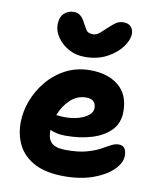

<svg xmlns="http://www.w3.org/2000/svg" viewBox="-88 -853 775 932"><g transform="rotate(10 300.0 -387.0)"><path d="M291 10Q204 10 148 -18.5Q92 -47 65.5 -96.5Q39 -146 39 -210Q39 -264 59.5 -318.5Q80 -373 118 -418.5Q156 -464 209.5 -491.5Q263 -519 329 -519Q415 -519 468 -476Q521 -433 521 -349Q521 -292 486 -256Q451 -220 393 -202.5Q335 -185 265 -185Q241 -185 221.5 -189Q202 -193 188 -201Q188 -195 188 -190Q188 -154 208.5 -135.5Q229 -117 280 -117Q338 -117 377 -127.5Q416 -138 442.5 -152Q469 -166 488.5 -177Q508 -188 527 -188Q565 -188 565 -139Q565 -104 530.5 -69.5Q496 -35 434.5 -12.5Q373 10 291 10ZM331 -385Q288 -385 254.5 -354Q221 -323 203 -276Q212 -275 223 -274Q234 -273 249 -273Q282 -273 312 -281.5Q342 -290 361 -305.5Q380 -321 380 -341Q380 -385 331 -385ZM290 -578Q244 -578 209 -598Q174 -618 153.5 -648Q133 -678 133 -709Q133 -746 152.5 -765Q172 -784 201 -784Q221 -784 234.5 -772Q248 -760 258 -739Q267 -722 276 -707.5Q285 -693 310 -693Q328 -693 344.5 -708Q361 -723 376 -737Q393 -753 409 -764.5Q425 -776 447 -776Q471 -776 483.5 -762.5Q496 -749 496 -728Q496 -698 470.5 -663Q445 -628 398.5 -603Q352 -578 290 -578Z"/></g></svg>

Font: Shantell Sans Normal
Style: Bold
Weight: 700
Designer: Stephen Nixon, Anya Danilova, Shantell Martin
Foundry: Arrow Type
Version: Version 1.009;[a7da0bfa3]